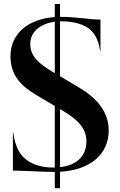

<svg xmlns="http://www.w3.org/2000/svg" viewBox="-20 -880 619 990"><path d="M262.5 90.5V-16C272 -16.5 281 -17 289.5 -18V5.5L262.5 6.5H260C194 6.5 122.5 0.5 46.5 -0.5V-197.5H48.5C54 -153 66.5 -106.5 98 -72.5C128.5 -39 182.5 -16 253.5 -16H262.5V-503L289.5 -487V-317.5L168 -389.5C86 -438 34 -493.5 34 -590C34 -708.5 127.5 -782.5 262.5 -792L289.5 -793V-770C280.5 -769.5 271.5 -769 262.5 -768V-859.5H289.5V-793H293C382 -793 436 -779 498 -779V-617.5H496.5C490.5 -654 479.5 -696 445.5 -727C416.5 -752.5 366.5 -770 296.5 -770H289.5V-487L386 -429.5C488 -369.5 540.5 -297.5 540.5 -206C540.5 -91.5 453.5 -3.5 289.5 5.5V90.5ZM136 -652C136 -582.5 195 -543.5 253 -508.5L262.5 -503V-768C191 -758.5 136 -719 136 -652ZM289.5 -18C387.5 -29 425.5 -86 425.5 -150.5C425.5 -209.5 394 -256 305.5 -308L289.5 -317.5Z"/></svg>

Font: Beautique Display
Style: Bold
Weight: 700
Designer: Nhat-Quang Ngo
Version: Version 1.100;Glyphs 3.2.3 (3260)